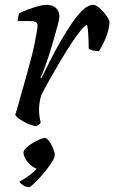

<svg xmlns="http://www.w3.org/2000/svg" viewBox="-20 -520 472 792"><path d="M130 0Q121 0 107 -5Q93 -10 79 -17.5Q65 -25 55 -33Q45 -41 43 -46Q48 -61 57 -94Q66 -127 79 -172Q92 -217 105 -267Q114 -298 120.5 -329.5Q127 -361 131 -384Q135 -407 135 -414Q135 -425 127.5 -429Q120 -433 107 -433H53Q53 -441 55 -450Q57 -459 59 -465Q75 -473 96 -481Q117 -489 137.5 -494.5Q158 -500 171 -500Q197 -500 211 -487Q225 -474 225 -451Q225 -442 218.5 -418Q212 -394 203 -362Q194 -330 183.5 -297Q173 -264 163 -237.5Q153 -211 147 -199L150 -196Q167 -230 187.5 -271Q208 -312 231.5 -352.5Q255 -393 278 -426.5Q301 -460 323 -480Q345 -500 363 -500Q374 -500 385.5 -491Q397 -482 407.5 -470Q418 -458 425 -446Q432 -434 432 -428Q429 -394 416 -363Q403 -332 388 -309Q374 -309 362.5 -312Q351 -315 346 -319Q346 -329 345.5 -348Q345 -367 343.5 -387Q342 -407 339 -418Q331 -416 313.5 -395Q296 -374 274 -340.5Q252 -307 229 -268Q206 -229 185 -192Q164 -155 150 -127Q146 -113 143.5 -98Q141 -83 141 -67Q141 -53 143 -39.5Q145 -26 148 -15Q147 -12 142.5 -7.5Q138 -3 130 0ZM100 252Q87 252 75 244Q63 236 60 229Q77 220 92.5 209.5Q108 199 121 186.5Q134 174 141 163L137 176Q126 176 111.5 165Q97 154 87 138.5Q77 123 77 109Q77 101 87.5 90.5Q98 80 113 71Q128 62 142.5 55.5Q157 49 164 49Q173 49 182.5 62Q192 75 199 91.5Q206 108 206 119Q206 129 196.5 144.5Q187 160 173 178.5Q159 197 143.5 213.5Q128 230 116 241Q104 252 100 252Z"/></svg>

Font: Texturina 12pt
Style: Italic
Weight: 400
Italic angle: -11°
Designer: Guillermo Torres Carreño
Foundry: Omnibus-Type
Version: Version 1.002